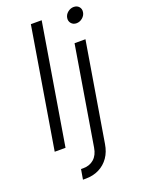

<svg xmlns="http://www.w3.org/2000/svg" viewBox="-173 -812 803 1091"><g transform="rotate(-20 229.0 -266.0)"><path d="M221.2 -727.5 100.6 0H35.2L155.8 -727.5ZM352.1 -541H418L318.8 56.2Q311.5 102.1 288.6 135Q265.6 168 230 186Q194.3 204.1 148.9 204.1H131.8L142.1 143.6H156.7Q194.8 143.6 220.7 120.6Q246.6 97.7 253.4 54.7ZM401.9 -643.6Q382.3 -643.6 370.6 -657.2Q358.9 -670.9 361.8 -689.9Q364.7 -709.5 381.3 -722.9Q397.9 -736.3 417.5 -736.3Q437.5 -736.3 449.2 -722.9Q460.9 -709.5 457.5 -689.9Q454.6 -670.9 438.2 -657.2Q421.9 -643.6 401.9 -643.6Z"/></g></svg>

Font: Inter 17pt Light
Style: Italic
Weight: 300
Italic angle: -9.3988°
Version: Version 4.001;git-66647c0bb